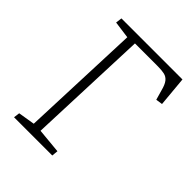

<svg xmlns="http://www.w3.org/2000/svg" viewBox="-199 -812 923 923"><g transform="rotate(45 262.0 -350.5)"><path d="M60 -31 145 -45 169 -657 81 -669 85 -701H500L514 -548L480 -543L466 -592Q458 -624 446 -639Q434 -654 416 -658Q398 -662 371 -662H216L192 -44L319 -32L316 0H56Z"/></g></svg>

Font: Literata ExtraLight
Style: Italic
Weight: 250
Italic angle: -2°
Designer: Latin by Veronika Burian and Jose Scaglione. Greek by Irene Vlachou. Cyrillic by Vera Evstafieva
Foundry: TypeTogether
Version: Version 3.002